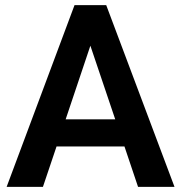

<svg xmlns="http://www.w3.org/2000/svg" viewBox="-20 -731 707 751"><path d="M520 0 466.8 -158.2H201.2L147.9 0H5.9L271.5 -710.9H395.5L662.6 0ZM236.8 -264.2H430.7L333.5 -552.2Z"/></svg>

Font: Vazirmatn UI FD SemiBold
Style: Regular
Weight: 600
Designer: Saber Rastikerdar
Foundry: Saber Rastikerdar
Version: Version 33.003